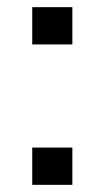

<svg xmlns="http://www.w3.org/2000/svg" viewBox="-20 -516 292 536"><path d="M70 -392V-496H182V-392ZM70 0V-104H182V0Z"/></svg>

Font: Nunito Sans 7pt SemiCondensed
Style: Regular
Weight: 400
Width: 4
Designer: Vernon Adams
Foundry: Vernon Adams
Version: Version 3.101;gftools[0.9.27]